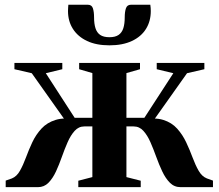

<svg xmlns="http://www.w3.org/2000/svg" viewBox="-20 -772 902 792"><path d="M3.5 0V-27L29 -36Q49 -44 62.2 -67.5Q75.5 -91 87 -122.2Q98.5 -153.5 113.2 -185Q128 -216.5 151 -241.5Q174 -266.5 209.8 -277.5Q245.5 -288.5 299 -278L274 -240L111 -470L39.5 -486.5V-512.5H237V-486.5L169 -470L288 -286H361V-470.5L306.5 -486.5V-512.5H557.5V-486.5L501.5 -470.5V-286H575.5L695 -470L626.5 -486.5V-512.5H823V-486.5L751.5 -470L588.5 -240L563.5 -278Q617.5 -288.5 653 -277.5Q688.5 -266.5 711 -241.2Q733.5 -216 748.2 -184.5Q763 -153 774.5 -122Q786 -91 799.5 -67.5Q813 -44 833.5 -36L858.5 -27V0H725Q699 0 681 -18Q663 -36 649.5 -64.5Q636 -93 624.5 -125Q613 -157 600.5 -185.5Q588 -214 571.5 -232.2Q555 -250.5 531 -250.5H501.5V-41.5L560.5 -26.5V0H303V-26.5L361 -41.5V-250.5H328Q304.5 -250.5 288 -232.2Q271.5 -214 259 -185.5Q246.5 -157 235.2 -125Q224 -93 210.8 -64.5Q197.5 -36 179.8 -18Q162 0 136.5 0ZM342 -752.5Q358.5 -752.5 363.2 -737.8Q368 -723 368 -700.5Q368 -674 373.8 -655.8Q379.5 -637.5 393.2 -628Q407 -618.5 431.5 -618.5Q455.5 -618.5 469.2 -628Q483 -637.5 488.8 -655.8Q494.5 -674 494.5 -700.5Q494.5 -723 499.5 -737.8Q504.5 -752.5 520.5 -752.5H600Q601 -746 601.5 -739.2Q602 -732.5 602 -726.5Q602 -684.5 582.2 -652.8Q562.5 -621 524.2 -603Q486 -585 431.5 -585Q377 -585 339 -603Q301 -621 280.8 -652.8Q260.5 -684.5 260.5 -726.5Q260.5 -733 261 -739.5Q261.5 -746 262 -752.5Z"/></svg>

Font: Merriweather 120pt
Style: Bold
Weight: 700
Designer: Eben Sorkin
Foundry: Eben Sorkin
Version: Version 2.100